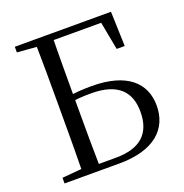

<svg xmlns="http://www.w3.org/2000/svg" viewBox="-130 -845 920 961"><g transform="rotate(-20 330.0 -364.0)"><path d="M51.8 0H201.8V-42.1H190.3L51.8 -30.1ZM154.9 0H246.9C244.5 -112.9 244.5 -227 244.5 -340.5V-391.9C244.5 -506.2 244.5 -618 246.9 -728H154.9C157.1 -616.8 157.1 -504.9 157.1 -392.9V-340.3C157.1 -225.2 157.1 -111.9 154.9 0ZM201.8 0H343.6C529.8 0 618.7 -84.2 618.7 -209.2C618.7 -328.8 533.7 -411.7 345.8 -411.7C296.7 -411.7 248.5 -408.5 201.6 -400V-366C244.4 -376.2 284.8 -378.4 330.6 -378.4C476 -378.4 531.7 -311.6 531.7 -208C531.7 -92.3 467.8 -33.1 337.7 -33.1H201.8ZM51.8 -698 190.3 -686.9H201.8V-728H51.8ZM527.3 -543.5H570.2L564.1 -728H201.8V-693H535.5L492.6 -728Z"/></g></svg>

Font: Source Han Serif CN VF
Style: Regular
Weight: 250
Designer: Ryoko NISHIZUKA 西塚涼子 (kana & ideographs); Frank Grießhammer (Latin, Greek & Cyrillic); Wenlong ZHANG 张文龙 (bopomofo); San
Foundry: Adobe
Version: Version 2.002;hotconv 1.1.0;makeotfexe 2.6.0